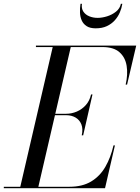

<svg xmlns="http://www.w3.org/2000/svg" viewBox="-65 -990 736 1010"><path d="M40 0 214 -750H309L135 0ZM-45 0V-7.5H300Q368.5 -7.5 414.8 -35.5Q461 -63.5 489.2 -112.5Q517.5 -161.5 532 -225H539.5L487.5 0ZM365 -278Q372.5 -311.5 363.2 -335.2Q354 -359 332.8 -371.5Q311.5 -384 283 -384H212V-391.5H283Q311.5 -391.5 338.8 -403Q366 -414.5 386.2 -437Q406.5 -459.5 414 -493H421.5L372.5 -278ZM596 -545Q608.5 -598.5 601.2 -643.5Q594 -688.5 563.2 -715.5Q532.5 -742.5 474 -742.5H124V-750H651.5L603.5 -545ZM438.5 -841Q408.5 -841 390.8 -852.5Q373 -864 364.8 -882.8Q356.5 -901.5 355.8 -924.2Q355 -947 358.5 -970H366Q362.5 -945.5 373.5 -929Q384.5 -912.5 404.8 -904.2Q425 -896 448.5 -896Q472 -896 498.5 -904.2Q525 -912.5 545.5 -929Q566 -945.5 571 -970H578.5Q575 -947 565.2 -924.2Q555.5 -901.5 538.5 -882.8Q521.5 -864 497 -852.5Q472.5 -841 438.5 -841Z"/></svg>

Font: Bodoni Moda 28pt
Style: Italic
Weight: 400
Italic angle: -13°
Designer: Owen Earl
Foundry: indestructible type
Version: Version 2.004